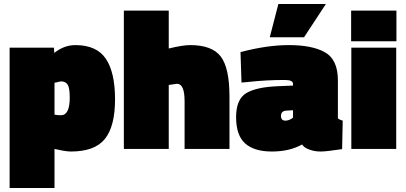

<svg xmlns="http://www.w3.org/2000/svg" viewBox="-20 -743 2025 958"><path d="M356 -518Q462 -518 508 -450Q554 -382 554 -247.5Q554 -113 503.5 -50Q453 13 334 13Q310 13 266 3L252 0V195H28V-505H249L251 -479Q300 -518 356 -518ZM284 -168Q328 -168 328 -256Q328 -303 318 -320Q308 -337 284 -337L252 -330V-171Q265 -168 284 -168Z M822 0H598V-690H822V-501Q892 -518 929 -518Q1038 -518 1081.5 -461Q1125 -404 1125 -261V0H901V-238Q901 -325 863 -325L822 -319Z M1666 -342V-152Q1675 -145 1690 -141L1687 1Q1609 13 1580 13Q1551 13 1527 4.5Q1503 -4 1495 -13L1487 -22Q1425 13 1336.5 13Q1248 13 1203 -27.5Q1158 -68 1158 -158Q1158 -248 1209 -278.5Q1260 -309 1370 -313L1442 -316V-325Q1442 -344 1400 -344Q1309 -344 1218 -334L1185 -331L1180 -483Q1312 -518 1421 -518Q1535 -518 1598 -484Q1666 -448 1666 -342ZM1404 -141Q1423 -141 1442 -156V-193L1408 -191Q1382 -189 1382 -165Q1382 -141 1404 -141ZM1369 -723H1606L1497 -557H1326Z M1733 0V-505H1957V0ZM1732 -537V-690H1958V-537Z"/></svg>

Font: Titillium Web
Style: Black
Weight: 900
Version: Version 1.001;PS 35.000;hotconv 1.0.70;makeotf.lib2.5.55311